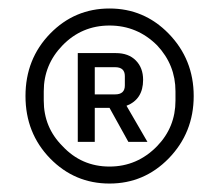

<svg xmlns="http://www.w3.org/2000/svg" viewBox="-20 -730 516 452"><path d="M237.8 -297.9Q319.3 -297.9 377 -356.9Q436 -417.5 436 -503.9Q436 -590.3 377 -650.9Q319.3 -710 237.8 -710Q155.8 -710 98.1 -650.9Q40 -591.3 40 -503.9Q40 -416.5 98.1 -356.9Q155.8 -297.9 237.8 -297.9ZM237.8 -337.9Q171.9 -337.9 127 -386.2Q83 -430.2 83 -493.2V-515.1Q83 -577.6 127 -623Q172.4 -669.9 237.8 -669.9Q303.2 -669.9 350.1 -623Q393.1 -577.1 393.1 -515.1V-493.2Q393.1 -430.7 350.1 -386.2Q303.2 -337.9 237.8 -337.9ZM203.1 -396V-476.1H237.8L282.2 -396H327.1L277.8 -481Q316.9 -496.1 316.9 -542Q316.9 -570.3 299.8 -587.6Q282.7 -605 252.9 -605H163.1V-396ZM251 -507.8H203.1V-571.8H251Q273.9 -571.8 273.9 -550.8V-528.8Q273.9 -507.8 251 -507.8Z"/></svg>

Font: Plexus Sans
Style: Regular
Weight: 400
Version: Version 2.001;PS 002.001;hotconv 1.0.70;makeotf.lib2.5.58329